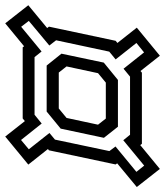

<svg xmlns="http://www.w3.org/2000/svg" viewBox="-14 -684 646 753"><g transform="rotate(90 309.5 -307.0)"><path d="M24 -4 -47 -94.5 42.5 -168.5 37 -175.5 92.5 -437 101 -444 41 -520 151 -610.5 211 -534.5 217.5 -540H496.5L501.5 -533.5L595 -610.5L666 -520L573 -443L577.5 -437L522 -175.5L517 -171.5L578 -94.5L468 -4L407.5 -81L397 -72.5H118L114 -78ZM217 -214H358L395 -244.5L421.5 -368L397.5 -398.5H256.5L219.5 -368L193 -244.5ZM37.5 -66.5 134.5 -146.5 156.5 -119H382.5L417 -147L481.5 -66L518 -96.5L454 -177.5L480 -199L525 -412.5L507 -436.5L606.5 -518.5L582 -549L482.5 -467L461 -493.5H233L202 -468L138 -548.5L101 -518.5L165.5 -437L135 -412L90.5 -203.5L111 -177L14.5 -96.5ZM189.5 -166.5 143 -224.5 178 -390.5 246 -446H429.5L473 -391L437 -221.5L370 -166.5Z"/></g></svg>

Font: Tourney Medium
Style: Italic
Weight: 500
Italic angle: -12°
Version: Version 1.015